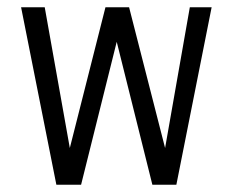

<svg xmlns="http://www.w3.org/2000/svg" viewBox="-20 -508 640 528"><path d="M135 0 38 -488H103L172 -101L270 -488H335L434 -101L502 -488H562L465 0H399L301 -393L203 0Z"/></svg>

Font: Red Hat Mono VF Light
Style: Regular
Weight: 300
Monospace: yes
Designer: Pentagram, MCKL
Foundry: Pentagram, MCKL
Version: Version 1.023